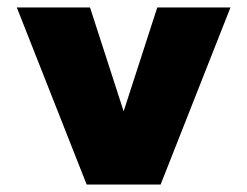

<svg xmlns="http://www.w3.org/2000/svg" viewBox="-20 -494 662 514"><path d="M212 0 25 -474H221L311 -196L401 -474H597L410 0Z"/></svg>

Font: Kanit
Style: Bold
Weight: 700
Designer: Katatrad Team
Foundry: CadsonDemak
Version: Version 2.000; ttfautohint (v1.8.3)